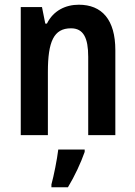

<svg xmlns="http://www.w3.org/2000/svg" viewBox="-20 -573 574 814"><path d="M314 -553C258 -553 206 -528 179 -473H172L158 -543H68V0H183V-268C183 -397 208 -453 281 -453C334 -453 354 -412 354 -332V0H469V-360C469 -490 412 -553 314 -553ZM339 71V61H227C222 103 208 173 198 209V221H268C296 175 323 117 339 71Z"/></svg>

Font: Noto Sans Sinhala UI Condensed SemiBold
Style: Regular
Weight: 600
Width: 3
Designer: Jelle Bosma - Monotype Design Team
Foundry: Monotype Imaging Inc.
Version: Version 2.006